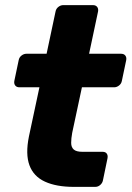

<svg xmlns="http://www.w3.org/2000/svg" viewBox="-20 -730 514 750"><path d="M269 0Q200 0 155.5 -20.5Q111 -41 95 -84.5Q79 -128 93 -197L134 -389H56Q45 -389 39.5 -396Q34 -403 36 -414L53 -495Q55 -506 64 -513Q73 -520 83 -520H162L197 -685Q199 -696 208 -703Q217 -710 227 -710H343Q354 -710 359.5 -703Q365 -696 363 -685L328 -520H453Q464 -520 469.5 -513Q475 -506 473 -495L456 -414Q454 -403 445 -396Q436 -389 426 -389H300L262 -211Q258 -189 258 -172Q258 -155 268 -146Q278 -137 302 -137H381Q392 -137 397 -130Q402 -123 400 -112L382 -25Q380 -15 371.5 -7.5Q363 0 352 0Z"/></svg>

Font: Rubik
Style: Bold Italic
Weight: 700
Italic angle: -12°
Designer: Hubert and Fischer
Foundry: Hubert and Fischer
Version: Version 2.300;gftools[0.9.30]